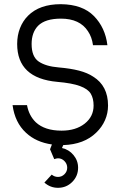

<svg xmlns="http://www.w3.org/2000/svg" viewBox="-20 -687 576 917"><path d="M496 -183Q496 -146 481.5 -113Q467 -80 440 -54Q382 3 282 6L276 20Q309 27 331 53.5Q353 80 353 114Q353 154 325 182Q297 210 257 210Q220 210 192 185L227 147Q240 158 257 158Q275 158 288 145Q301 132 301 114Q301 96 288 82.5Q275 69 257 69Q251 69 239 73L219 26L228 3Q152 -8 104 -53Q51 -102 40 -185H109Q118 -135 151 -103Q194 -63 274 -63Q342 -63 384.5 -96.5Q427 -130 427 -183Q427 -217 413.5 -239.5Q400 -262 362 -276Q324 -290 254 -296Q62 -313 62 -477Q62 -518 75.5 -552.5Q89 -587 114 -612Q169 -667 270 -667H271Q374 -666 428.5 -610.5Q483 -555 493 -471H424V-472Q419 -510 400 -538Q361 -598 271 -598Q196 -598 162 -564Q131 -532 131 -477Q131 -416 165 -393Q199 -370 260 -365Q318 -360 358 -349.5Q398 -339 425 -321Q496 -277 496 -183Z"/></svg>

Font: Sulphur Point
Style: Regular
Weight: 400
Designer: Noponies / Dale Sattler
Foundry: Noponies
Version: Version 1.000; ttfautohint (v1.8)